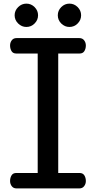

<svg xmlns="http://www.w3.org/2000/svg" viewBox="-20 -1049 532 1069"><path d="M36.1 0ZM36.1 -41Q36.1 -59.1 44.2 -72.5Q52.2 -85.9 70.8 -85.9H189.9V-751H70.8Q52.2 -751 44.2 -764.4Q36.1 -777.8 36.1 -795.9Q36.1 -812 45.4 -824.5Q54.7 -836.9 71.8 -836.9H421.9Q439 -836.9 448.5 -824.5Q458 -812 458 -795.9Q458 -777.8 449.7 -764.4Q441.4 -751 422.9 -751H304.2V-85.9H422.9Q441.4 -85.9 449.7 -72.5Q458 -59.1 458 -41Q458 -24.9 448.5 -12.5Q439 0 421.9 0H71.8Q54.7 0 45.4 -12.5Q36.1 -24.9 36.1 -41ZM127 -898.9Q100.6 -898.9 81.1 -918.2Q61.5 -937.5 61.5 -963.9Q61.5 -990.2 81.1 -1009.5Q100.6 -1028.8 127 -1028.8Q153.3 -1028.8 172.6 -1009.5Q191.9 -990.2 191.9 -963.9Q191.9 -937.5 172.6 -918.2Q153.3 -898.9 127 -898.9ZM366.7 -898.9Q340.3 -898.9 321 -918.2Q301.8 -937.5 301.8 -963.9Q301.8 -990.2 321 -1009.5Q340.3 -1028.8 366.7 -1028.8Q393.1 -1028.8 412.4 -1009.5Q431.6 -990.2 431.6 -963.9Q431.6 -937.5 412.4 -918.2Q393.1 -898.9 366.7 -898.9Z"/></svg>

Font: Cutive
Style: Regular
Weight: 400
Designer: Vernon Adams
Version: Version 1.002